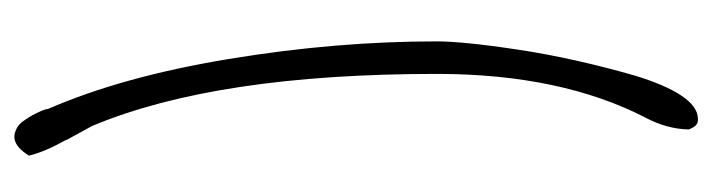

<svg xmlns="http://www.w3.org/2000/svg" viewBox="-379 -444 983 265"><g transform="rotate(90 112.5 -311.5)"><path d="M37.1 -422.9C37.1 -331.1 44.9 -235.4 61.5 -135.3C78.1 -35.2 101.1 46.4 130.4 113.8C130.9 119.6 134.3 126 139.6 136.2L141.6 139.6C145.5 145.5 149.9 153.3 156.7 156.7C166 161.6 179.2 165 194.8 140.1C191.4 125.5 184.1 108.4 172.9 88.4H173.3L153.8 52.7C106 -61.5 82 -219.7 82 -422.9C82 -537.6 102.5 -633.8 142.6 -711.4C152.8 -730.5 158.2 -750.5 158.7 -770.5C154.3 -782.7 148.9 -783.7 143.1 -783.2C121.1 -782.7 101.1 -751 84.5 -696.8C69.8 -646 56.2 -586.9 48.8 -536.6C40.5 -482.9 37.1 -444.8 37.1 -422.9Z"/></g></svg>

Font: Amatic Mod Bold ONEptTWO
Style: Bold
Weight: 700
Designer: David Occhino Design
Foundry: David Occhino Design
Version: Version 1.2